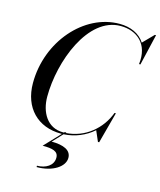

<svg xmlns="http://www.w3.org/2000/svg" viewBox="-143 -862 1019 1219"><g transform="rotate(15 366.0 -252.5)"><path d="M310 10C312 10 314 10 316 10L217.5 114C282.5 114 321.5 123 321.5 165.5C321.5 217 272.5 246 215.5 246V255C320.5 255 395.5 205 395.5 147C395.5 96 345 74.5 266 74L327 9.5C402 5.5 469 -23.5 520.5 -69L550.5 0H558.5L613.5 -205H604.5C564 -94.5 463.5 -9.5 338 -2L342 -6H331L327 -1.5C324.5 -1.5 322.5 -1.5 320 -1.5C216 -1.5 165 -93 165 -195C165 -427 286 -748.5 500 -748.5C606.5 -748.5 692.5 -681 674.5 -545H683.5L731.5 -750H723.5L656 -681C622.5 -733.5 561.5 -760 490 -760C257 -760 55 -528 55 -255C55 -92 157 10 310 10Z"/></g></svg>

Font: Bodoni* 24pt
Style: Italic
Weight: 400
Italic angle: -13°
Version: Version 2.3